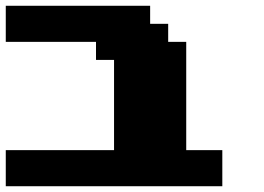

<svg xmlns="http://www.w3.org/2000/svg" viewBox="-20 -645 915 665"><path d="M0 0H750V-125H625V-500H562.5V-562.5H500V-625H0V-500H312.5V-437.5H375V-125H0Z"/></svg>

Font: Faithful 32x
Style: Bold
Weight: 400
Foundry: Faithful Resource Pack
Version: Version 1.0; January 27, 2023